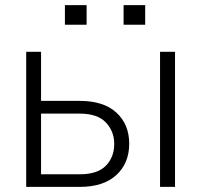

<svg xmlns="http://www.w3.org/2000/svg" viewBox="-20 -731 791 751"><path d="M140.6 -336.4H292Q385.3 -336.4 435.3 -290.5Q485.4 -244.6 485.4 -168.9Q485.4 -92.8 435.1 -46.4Q384.8 0 292 0H82.5V-528.3H140.6ZM140.6 -286.6V-49.3H292Q361.3 -49.3 394 -82.8Q426.8 -116.2 426.8 -168Q426.8 -217.8 393.8 -252.2Q360.8 -286.6 292 -286.6ZM664.6 0H606V-528.3H664.6ZM547.9 -634.3H463.4V-710.9H547.9ZM318.8 -634.3H233.9V-710.9H318.8Z"/></svg>

Font: Roboto Web
Style: Light
Weight: 300
Designer: Google
Version: Version 1.200310; 2013